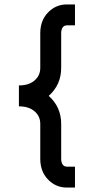

<svg xmlns="http://www.w3.org/2000/svg" viewBox="-20 -793 422 863"><path d="M161 -488V-644Q161 -701 196 -737Q231 -773 280 -773H317V-679H280Q269 -679 262 -670Q255 -661 255 -644V-488Q255 -412 199 -362Q255 -312 255 -236V-79Q255 -62 262 -53Q269 -44 280 -44H317V50H280Q231 50 196 14Q161 -22 161 -79V-236Q161 -271 135 -293Q109 -315 65 -315V-409Q109 -409 135 -431Q161 -453 161 -488Z"/></svg>

Font: SUITE
Style: Bold
Weight: 700
Designer: Sun
Foundry: Sun
Version: Version 2.040